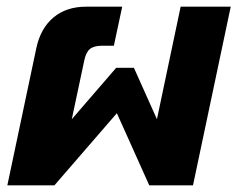

<svg xmlns="http://www.w3.org/2000/svg" viewBox="-20 -555 711 575"><path d="M89 -412Q102 -471 140.5 -503Q179 -535 238 -535H346L321 -418H285Q261 -418 249 -408Q237 -398 232 -372L195 -198L328 -352H381L450 -198L521 -535H671L558 0H427L330 -216L143 0H2Z"/></svg>

Font: Prompt SemiBold
Style: Italic
Weight: 600
Italic angle: -12°
Designer: Katatrad Team
Foundry: CadsonDemak
Version: Version 1.001